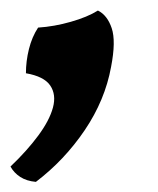

<svg xmlns="http://www.w3.org/2000/svg" viewBox="-51 -166 303 368"><path d="M136.7 -145.8Q154.7 -136.9 163.1 -112Q171.5 -87.2 161.9 -37.8Q150.3 25.9 111.4 83.5Q72.5 141 17.8 182.6Q0 181 -12.1 173.2Q-24.3 165.3 -30.9 153.2Q0.8 123 22.3 93.9Q43.8 64.9 50.5 40.1Q57.1 15.3 45.2 -2.2Q33.3 -19.6 -1.3 -25.6Q-1.3 -48.9 4.5 -72.1Q10.3 -95.3 22 -113.1Q52.9 -115.1 84.7 -124.2Q116.5 -133.2 136.7 -145.8Z"/></svg>

Font: Vollkorn
Style: Italic
Weight: 400
Italic angle: -11°
Designer: Friedrich Althausen
Foundry: Friedrich Althausen
Version: Version 5.001